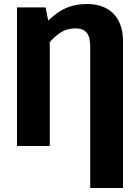

<svg xmlns="http://www.w3.org/2000/svg" viewBox="-20 -730 694 960"><path d="M415 -710C335 -710 280 -684 221 -627L208 -693H65V0H229V-520C273 -568 307 -588 358 -588C409 -588 431 -559 431 -499V210H595V-525C595 -636 534 -710 415 -710Z"/></svg>

Font: Fira Sans
Style: Bold
Weight: 700
Designer: Carrois Corporate & Edenspiekermann AG
Foundry: Carrois Corporate GbR & Edenspiekermann AG
Version: Version 4.203